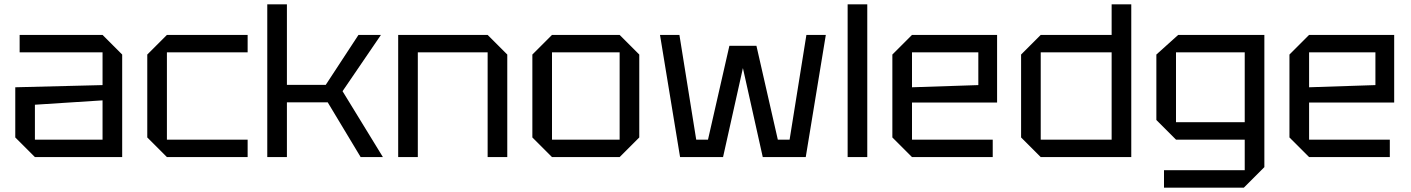

<svg xmlns="http://www.w3.org/2000/svg" viewBox="-20 -720 6465 880"><path d="M50 -90V-320L450 -330V-480H70V-560H450L540 -470V0H140ZM140 -240V-80H450V-260Z M655 -90V-470L745 -560H1115V-480H745V-80H1115V0H745Z M1205 0V-700H1295V-331H1473L1623 -560H1726L1550 -302L1735 0H1633L1482 -251H1295V0Z M1805 0V-560H2215L2305 -470V0H2215V-480H1895V0Z M2420 -90V-470L2510 -560H2820L2910 -470V-90L2820 0H2510ZM2510 -80H2820V-480H2510Z M3097 0 3005 -560H3094L3171 -80H3225L3323 -510H3447L3545 -80H3599L3676 -560H3765L3673 0H3476L3385 -408L3294 0Z M3865 0V-700H3955V0Z M4070 -90V-470L4160 -560H4550V-250H4160V-80H4530V0H4160ZM4160 -320 4464 -330V-480H4160Z M5165 -700V0H4750L4660 -90V-470L4750 -560H5075V-700ZM4750 -80H5075V-480H4750Z M5315 140V60H5685V-80H5370L5280 -170V-470L5380 -560H5775V46L5681 140ZM5370 -480V-160H5685V-480Z M5890 -90V-470L5980 -560H6370V-250H5980V-80H6350V0H5980ZM5980 -320 6284 -330V-480H5980Z"/></svg>

Font: Tektur
Style: Regular
Weight: 400
Designer: Adam Jagosz
Foundry: Adam Jagosz
Version: Version 1.005;gftools[0.9.30]